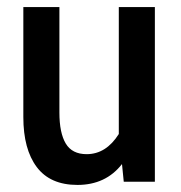

<svg xmlns="http://www.w3.org/2000/svg" viewBox="-20 -514 512 543"><path d="M418 -494V0H330L325 -50Q279 9 199 9Q122 9 84 -41.5Q46 -92 46 -183V-494H148V-196Q148 -138 166 -108Q184 -78 225 -78Q280 -78 316 -135V-494Z"/></svg>

Font: Cabin Condensed Medium
Style: Regular
Weight: 500
Width: 3
Version: Version 2.001